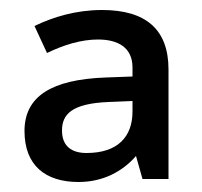

<svg xmlns="http://www.w3.org/2000/svg" viewBox="-20 -742 405 384"><path d="M184 -722C132 -722 86 -708 49 -690L74 -636C107 -652 142 -663 176 -663C216 -663 245 -647 245 -607V-589L191 -587C84 -583 29 -550 29 -480C29 -411 71 -378 137 -378C186 -378 225 -399 252 -430L265 -384H317V-603C317 -683 272 -722 184 -722ZM197 -538 245 -540V-519C245 -469 216 -436 153 -436C124 -436 104 -449 104 -481C104 -513 123 -535 197 -538Z"/></svg>

Font: Noto Sans Gujarati UI Medium
Style: Regular
Weight: 500
Designer: Jelle Bosma - Monotype Design Team, Universal Thirst
Foundry: Monotype Imaging Inc.
Version: Version 2.106